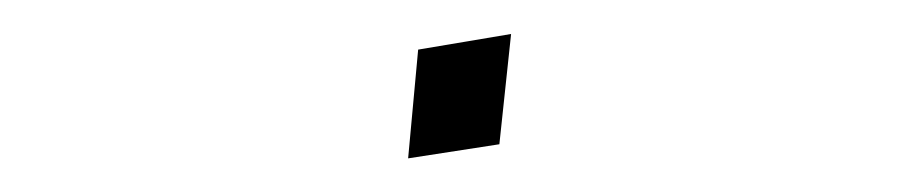

<svg xmlns="http://www.w3.org/2000/svg" viewBox="-20 -310 530 113"><path d="M280.8 -290 226.1 -280.8 220.2 -216.8 273.9 -225.1Z"/></svg>

Font: Comic Neue Angular Light
Style: Regular
Weight: 300
Designer: Craig Rozynski
Foundry: Craig Rozynski
Version: Version 2.003